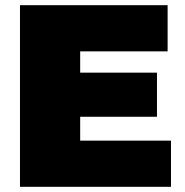

<svg xmlns="http://www.w3.org/2000/svg" viewBox="-20 -720 713 740"><path d="M639 -178V0H57V-700H626V-522H289V-440H585V-270H289V-178Z"/></svg>

Font: CMG Sans Black
Style: Regular
Weight: 900
Designer: Julieta Ulanovsky
Foundry: Julieta Ulanovsky
Version: Version 7.200